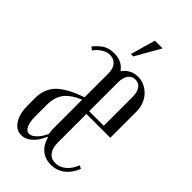

<svg xmlns="http://www.w3.org/2000/svg" viewBox="-209 -720 791 791"><g transform="rotate(45 187.0 -324.5)"><path d="M157 -428Q157 -454 143.5 -469.5Q130 -485 108 -485Q90 -485 72.5 -474Q55 -463 42 -445L29 -455Q41 -471 61.5 -486.5Q82 -502 116 -502Q161 -502 184 -470H188Q212 -503 254 -503Q274 -503 291.5 -494.5Q309 -486 322 -472Q335 -458 342.5 -438.5Q350 -419 350 -397V-244H211V-78Q211 -46 224.5 -28Q238 -10 263 -10Q288 -10 309 -27.5Q330 -45 341 -75L355 -68Q341 -32 315 -12Q289 8 255 8Q222 8 199 -11Q176 -30 167 -64H164Q150 -30 128.5 -11Q107 8 83 8Q52 8 33.5 -21.5Q15 -51 15 -99V-139Q15 -193 47 -226.5Q79 -260 157 -287ZM211 -428V-260H296V-427Q296 -456 285 -471.5Q274 -487 254 -487Q234 -487 222.5 -471.5Q211 -456 211 -428ZM102 -19Q116 -19 132 -34.5Q148 -50 160 -77Q157 -91 157 -106V-273Q109 -253 89 -225.5Q69 -198 69 -156V-89Q69 -56 77.5 -37.5Q86 -19 102 -19ZM166 -548 197 -657H242L180 -548Z"/></g></svg>

Font: Moniqa Cond Heading
Style: Regular
Weight: 400
Width: 3
Designer: Rajesh Rajput
Foundry: Rajesh Rajput
Version: Version 1.000